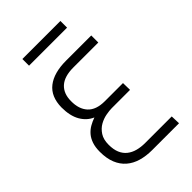

<svg xmlns="http://www.w3.org/2000/svg" viewBox="-255 -977 1078 1078"><g transform="rotate(-45 283.5 -438.5)"><path d="M138 -877H440V-824H138ZM505 0H291Q244 0 204.5 -11.5Q165 -23 136.5 -47.5Q108 -72 92.5 -110Q77 -148 77 -201Q77 -237 86 -263.5Q95 -290 111 -308.5Q127 -327 148 -339Q169 -351 192 -359Q150 -377 125.5 -419.5Q101 -462 101 -529Q102 -614 155 -655.5Q208 -697 305 -697H505V-641H307Q235 -641 199.5 -608.5Q164 -576 164 -517Q163 -454 196 -418Q229 -382 298 -382H442L443 -327H298Q279 -327 252 -322Q225 -317 200 -303Q175 -289 157.5 -262.5Q140 -236 140 -194Q140 -156 151 -130Q162 -104 182.5 -87.5Q203 -71 231 -63.5Q259 -56 292 -56H503Z"/></g></svg>

Font: Panefresco 250wt
Style: Regular
Weight: 300
Version: Version 1.000